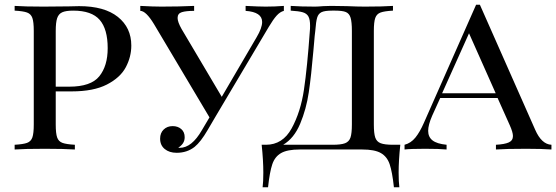

<svg xmlns="http://www.w3.org/2000/svg" viewBox="-20 -633 2355 813"><path d="M216 -246V-106Q216 -68 222 -51Q228 -34 244.5 -28Q261 -22 297 -20V0Q251 -3 170 -3Q84 -3 42 0V-20Q78 -22 94.5 -28Q111 -34 117 -51Q123 -68 123 -106V-502Q123 -540 117 -557Q111 -574 94.5 -580Q78 -586 42 -588V-608Q84 -605 164 -605L272 -606Q291 -607 315 -607Q422 -607 479 -561.5Q536 -516 536 -440Q536 -392 512.5 -348Q489 -304 432.5 -275Q376 -246 283 -246ZM216 -502V-266H273Q365 -266 400.5 -310Q436 -354 436 -429Q436 -510 402 -549Q368 -588 290 -588Q259 -588 243.5 -581Q228 -574 222 -556Q216 -538 216 -502Z M1182 -608V-587Q1166 -583 1151.5 -567Q1137 -551 1118 -519L896 -145L859 -82Q830 -32 804 -11Q772 14 728 14Q697 14 677.5 -2Q658 -18 658 -46Q658 -70 673 -84.5Q688 -99 711 -99Q733 -99 747.5 -86.5Q762 -74 762 -52Q762 -37 754.5 -26Q747 -15 735 -8Q737 -7 741 -7Q792 -7 835 -82L867 -136L632 -531Q598 -587 574 -587V-608Q628 -605 663 -605Q739 -605 802 -608V-587Q768 -587 750 -581.5Q732 -576 732 -557Q732 -540 749 -510L919 -223L1067 -476Q1090 -515 1090 -540Q1090 -582 1020 -587V-608Q1077 -605 1105 -605Q1144 -605 1182 -608Z M1668 98Q1668 138 1671 160H1648Q1641 95 1630 62.5Q1619 30 1592.5 15Q1566 0 1514 0H1249Q1197 0 1170.5 15Q1144 30 1133 62.5Q1122 95 1115 160H1092Q1095 138 1095 98Q1095 46 1088 -20H1106Q1177 -20 1215 -89.5Q1253 -159 1267 -253Q1281 -347 1292 -502Q1293 -510 1293 -524Q1293 -550 1286 -563Q1279 -576 1262 -581Q1245 -586 1211 -588V-608Q1253 -605 1314 -605Q1325 -605 1349 -607L1382 -608L1449 -607Q1495 -605 1525 -605Q1602 -605 1644 -608V-588Q1608 -586 1591.5 -580Q1575 -574 1569 -557Q1563 -540 1563 -502V-106Q1563 -68 1569 -50.5Q1575 -33 1592 -26.5Q1609 -20 1644 -20H1675Q1668 46 1668 98ZM1470 -502Q1470 -540 1464.5 -558Q1459 -576 1444.5 -582Q1430 -588 1399 -588H1386Q1355 -588 1341.5 -581.5Q1328 -575 1323 -558.5Q1318 -542 1315 -502Q1312 -479 1310.5 -457.5Q1309 -436 1307 -418Q1298 -313 1287.5 -242Q1277 -171 1251 -109Q1225 -47 1179 -20H1389Q1424 -20 1441 -26.5Q1458 -33 1464 -50.5Q1470 -68 1470 -106Z M2315 -20V0Q2275 -3 2208 -3Q2122 -3 2080 0V-20Q2117 -22 2134.5 -30Q2152 -38 2152 -57Q2152 -73 2138 -104L2087 -218H1844L1810 -143Q1793 -104 1793 -79Q1793 -53 1811.5 -38.5Q1830 -24 1871 -20V0Q1841 -3 1780 -3Q1719 -3 1693 0V-20Q1720 -27 1739 -50.5Q1758 -74 1775 -113L1996 -613H2012L2246 -84Q2273 -22 2315 -20ZM2079 -238 1966 -492 1852 -238Z"/></svg>

Font: Playfair Display SC
Style: Regular
Weight: 400
Designer: Claus Eggers Sørensen
Foundry: Claus Eggers Sørensen
Version: Version 1.200; ttfautohint (v1.6)